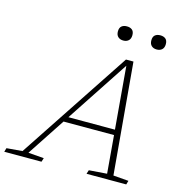

<svg xmlns="http://www.w3.org/2000/svg" viewBox="-192 -1011 1071 1126"><g transform="rotate(15 344.0 -448.0)"><path d="M589.5 -31 682.5 -23.5 675.5 0H434.5L442 -23.5L551 -31.5L531.5 -261H225L73.5 -31L168.5 -23.5L161 0H-65L-58 -23.5L37.5 -31.5L484.5 -707H530ZM246 -293H528.5L496 -672.5ZM440 -810.5Q420 -810.5 408 -821.8Q396 -833 396 -854.5Q396 -876.5 408 -886.5Q420 -896.5 440 -896.5Q460 -896.5 472 -886.5Q484 -876.5 484 -854.5Q484 -833 472 -821.8Q460 -810.5 440 -810.5ZM643 -810.5Q623 -810.5 611 -821.8Q599 -833 599 -854.5Q599 -876.5 611 -886.5Q623 -896.5 643 -896.5Q663 -896.5 675 -886.5Q687 -876.5 687 -854.5Q687 -833 675 -821.8Q663 -810.5 643 -810.5Z"/></g></svg>

Font: Newsreader 6pt ExtraLight
Style: Italic
Weight: 275
Italic angle: -17°
Designer: Hugues Gentile
Foundry: Production Type
Version: Version 1.003; ttfautohint (v1.8.3)